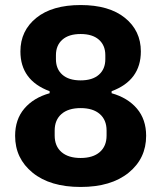

<svg xmlns="http://www.w3.org/2000/svg" viewBox="-20 -730 640 762"><path d="M40 -191Q40 -256 76.5 -299Q113 -342 177 -360V-368Q61 -411 61 -526Q61 -608 124 -659Q187 -710 300 -710Q413 -710 476 -659Q539 -608 539 -526Q539 -411 423 -368V-360Q487 -342 523.5 -299Q560 -256 560 -191Q560 -101 490.5 -44.5Q421 12 300 12Q179 12 109.5 -44.5Q40 -101 40 -191ZM403 -192V-212Q403 -254 376 -277.5Q349 -301 300 -301Q251 -301 224 -277.5Q197 -254 197 -212V-192Q197 -150 224 -126.5Q251 -103 300 -103Q349 -103 376 -126.5Q403 -150 403 -192ZM398 -495V-511Q398 -550 372.5 -572.5Q347 -595 300 -595Q253 -595 227.5 -572.5Q202 -550 202 -511V-495Q202 -456 227.5 -433.5Q253 -411 300 -411Q347 -411 372.5 -433.5Q398 -456 398 -495Z"/></svg>

Font: Aneliza
Style: Bold
Weight: 700
Designer: Mike Abbink, Paul van der Laan, Pieter van Rosmalen
Foundry: Bold Monday
Version: Version 3.0